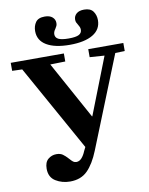

<svg xmlns="http://www.w3.org/2000/svg" viewBox="-103 -1048 881 1132"><g transform="rotate(-10 337.0 -482.0)"><path d="M100 -88Q100 -127 121.5 -145Q143 -163 171 -163Q194 -163 208.5 -153Q223 -143 240 -124Q253 -109 261 -103Q269 -97 280 -97Q298 -97 312 -112.5Q326 -128 336 -153L347 -175L60 -690L0 -692V-740H318V-692L228 -690L417 -346H419L552 -686L464 -692V-740H674V-692L617 -690L398 -144Q368 -69 328.5 -29.5Q289 10 224 10Q176 10 138 -13.5Q100 -37 100 -88ZM174 -899Q174 -929 189.5 -951.5Q205 -974 244 -974Q274 -974 290 -960Q306 -946 306 -925Q306 -915 303 -908Q300 -901 294 -892Q282 -876 282 -861Q282 -841 300.5 -831.5Q319 -822 362 -822Q405 -822 423 -831.5Q441 -841 441 -861Q441 -870 437.5 -878Q434 -886 430 -892Q424 -901 421 -908Q418 -915 418 -925Q418 -946 434 -960Q450 -974 480 -974Q518 -974 534 -951.5Q550 -929 550 -899Q550 -843 500.5 -813.5Q451 -784 362 -784Q273 -784 223.5 -813.5Q174 -843 174 -899Z"/></g></svg>

Font: Minipax
Style: Bold
Weight: 600
Designer: Raphaël Ronot, Igor Stepanchenko (Cyrillic)
Foundry: steppetype
Version: Version 1.002